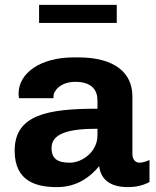

<svg xmlns="http://www.w3.org/2000/svg" viewBox="-20 -756 638 786"><path d="M140 -662H458V-736H140ZM379 -345V-311C174 -311 40 -286 40 -139C40 -11 132 10 214 10C296 10 351 -33 386 -76C392 -24 428 10 504 10C554 10 585 -7 592 -11V-101C586 -98 566 -90 551 -90C537 -90 522 -100 522 -126V-362C522 -457 450 -521 302 -521H281C147 -521 56 -458 56 -372C56 -365 57 -360 58 -354H199V-362C199 -385 229 -421 288 -421C356 -421 379 -387 379 -345ZM379 -229V-202C379 -134 316 -90 266 -90C217 -90 191 -105 191 -150C191 -208 256 -229 379 -229Z"/></svg>

Font: Chivo
Style: Bold
Weight: 700
Designer: Hector Gatti
Foundry: Omnibus-Type
Version: Version 1.003;PS 001.003;hotconv 1.0.70;makeotf.lib2.5.58329